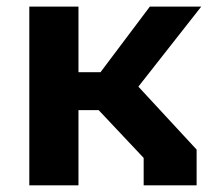

<svg xmlns="http://www.w3.org/2000/svg" viewBox="-20 -554 660 574"><path d="M409.5 -81.9 254.7 -246.3 320.5 -224.8H192.6V-338.2H330.3L261 -312.2L427.9 -534.2H581.6L383.3 -281.8V-306.2L567.8 -106.8V0H409.5ZM67.6 -534.2H214.6V0H67.6Z"/></svg>

Font: Monaspace Krypton Var ExLight
Style: Regular
Weight: 200
Designer: Riley Cran and the Lettermatic Team
Version: Version 1.200 (Monaspace Krypton Var)